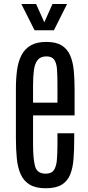

<svg xmlns="http://www.w3.org/2000/svg" viewBox="-20 -956 453 984"><path d="M214.4 8.8Q163.1 8.8 132.3 -9.8Q101.6 -28.3 86.2 -62.5Q70.8 -96.7 66.2 -143.8Q61.5 -190.9 61.5 -248V-501Q61.5 -552.7 67.4 -596.4Q73.2 -640.1 89.8 -672.6Q106.4 -705.1 137.2 -723.1Q168 -741.2 217.3 -741.2Q267.6 -741.2 296.6 -722.9Q325.7 -704.6 339.8 -671.4Q354 -638.2 358.2 -593.5Q362.3 -548.8 362.3 -495.6V-364.7H149.4V-218.3Q149.4 -142.1 159.7 -104Q169.9 -65.9 214.4 -65.9Q243.7 -65.9 256.1 -84.2Q268.6 -102.5 271.5 -136Q274.4 -169.4 274.4 -215.8V-272.9H360.4V-245.1Q360.4 -188.5 356.9 -142.1Q353.5 -95.7 339.8 -61.8Q326.2 -27.8 296.4 -9.5Q266.6 8.8 214.4 8.8ZM149.4 -429.7H274.4V-522.9Q274.4 -569.8 272 -601.8Q269.5 -633.8 257.6 -650.4Q245.6 -667 217.8 -667Q187.5 -667 172.9 -648.4Q158.2 -629.9 153.8 -596.7Q149.4 -563.5 149.4 -519ZM157.2 -800.8 89.4 -935.5H165L207 -841.8L249 -935.5H323.7L256.3 -800.8Z"/></svg>

Font: AntonioLight
Style: Regular
Weight: 300
Designer: Vernon Adams
Foundry: Vernon Adams
Version: Version 1.002